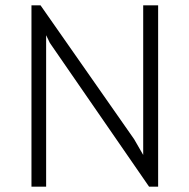

<svg xmlns="http://www.w3.org/2000/svg" viewBox="-20 -700 710 720"><path d="M153 0V-568L167 -539L539 0H573V-680H517V-119L483 -178L132 -680H98V0Z"/></svg>

Font: Catamaran ExtraLight
Style: Regular
Weight: 250
Designer: Pria Ravichandran
Version: Version 2.000